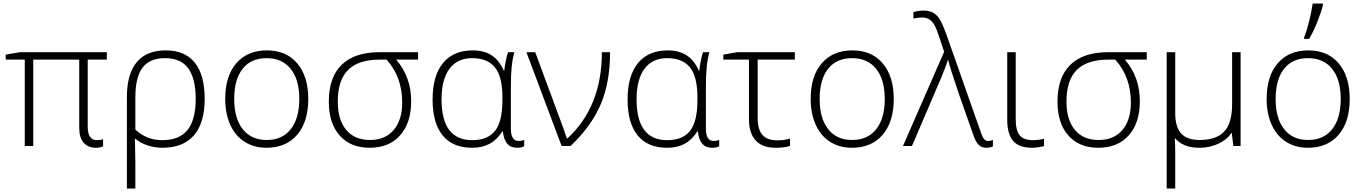

<svg xmlns="http://www.w3.org/2000/svg" viewBox="-20 -826 7712 1086"><path d="M529.8 -33.2Q550.3 -33.2 563 -39.1V2Q544.9 9.8 522.9 9.8Q478.5 9.8 453.4 -18.6Q428.2 -46.9 428.2 -102.1V-488.8H168V0H120.1V-488.8H12.2V-517.1L92.8 -530.8H584V-488.8H476.1V-108.9Q476.1 -33.2 529.8 -33.2Z M1137.7 -267.1Q1137.7 -130.9 1076.9 -60.5Q1016.1 9.8 897.9 9.8Q856.9 9.8 816.2 -3.2Q775.4 -16.1 743.7 -42H742.7L744.1 3.9L745.6 95.2V240.2H697.8V-276.9Q697.8 -407.7 753.4 -474.4Q809.1 -541 918 -541Q1025.9 -541 1081.8 -471.7Q1137.7 -402.3 1137.7 -267.1ZM913.6 -497.1Q826.2 -497.1 785.9 -443.1Q745.6 -389.2 745.6 -274.9V-92.8Q778.8 -63 815.2 -48.1Q851.6 -33.2 898.9 -33.2Q994.1 -33.2 1040.5 -90.6Q1086.9 -147.9 1086.9 -267.1Q1086.9 -380.4 1045.2 -438.7Q1003.4 -497.1 913.6 -497.1Z M1723.6 -266.1Q1723.6 -136.2 1660.6 -63.2Q1597.7 9.8 1486.8 9.8Q1417 9.8 1363.8 -23.9Q1310.5 -57.6 1282.2 -120.6Q1253.9 -183.6 1253.9 -266.1Q1253.9 -396 1316.9 -468.5Q1379.9 -541 1489.7 -541Q1599.1 -541 1661.4 -467.5Q1723.6 -394 1723.6 -266.1ZM1304.7 -266.1Q1304.7 -156.7 1352.8 -95.5Q1400.9 -34.2 1488.8 -34.2Q1576.7 -34.2 1624.8 -95.5Q1672.9 -156.7 1672.9 -266.1Q1672.9 -376 1624.3 -436.5Q1575.7 -497.1 1487.8 -497.1Q1399.9 -497.1 1352.3 -436.8Q1304.7 -376.5 1304.7 -266.1Z M2305.7 -252.9Q2305.7 -131.3 2243.4 -60.8Q2181.2 9.8 2070.8 9.8Q1962.4 9.8 1901.1 -59.8Q1839.8 -129.4 1839.8 -251Q1839.8 -388.7 1912.8 -459.7Q1985.8 -530.8 2126 -530.8H2344.7V-488.8H2220.7Q2305.7 -391.1 2305.7 -252.9ZM1890.6 -251Q1890.6 -148.9 1938 -91.6Q1985.4 -34.2 2072.8 -34.2Q2159.2 -34.2 2207 -90.8Q2254.9 -147.5 2254.9 -246.1Q2254.9 -391.1 2166.5 -488.8H2127.9Q2007.8 -488.8 1949.2 -430.7Q1890.6 -372.6 1890.6 -251Z M2650.9 -33.2Q2738.8 -33.2 2780.3 -86.2Q2821.8 -139.2 2821.8 -258.8V-275.9Q2821.8 -391.6 2780 -444.3Q2738.3 -497.1 2649.4 -497.1Q2566.9 -497.1 2522.2 -436.8Q2477.5 -376.5 2477.5 -264.2Q2477.5 -33.2 2650.9 -33.2ZM2650.9 9.8Q2540.5 9.8 2483.6 -60.1Q2426.8 -129.9 2426.8 -263.2Q2426.8 -397.5 2485.6 -469.2Q2544.4 -541 2654.8 -541Q2717.3 -541 2760.3 -513.4Q2803.2 -485.8 2829.6 -426.8H2832.5Q2834.5 -452.1 2841.6 -485.1Q2848.6 -518.1 2853.5 -530.8H2889.6Q2869.6 -465.3 2869.6 -339.8V-98.1Q2869.6 -28.8 2913.6 -28.8Q2931.6 -28.8 2944.8 -34.2V1Q2930.7 9.8 2904.8 9.8Q2833.5 9.8 2824.7 -82H2820.8Q2790 -34.2 2748.5 -12.2Q2707 9.8 2650.9 9.8Z M2957.5 -530.8H3007.3Q3148.9 -149.4 3162.6 -111.6Q3176.3 -73.7 3186.5 -43H3189.5Q3384.3 -223.1 3384.3 -530.8H3430.7Q3430.7 -358.9 3377 -234.1Q3323.2 -109.4 3206.5 0H3156.7Z M3753.9 -33.2Q3841.8 -33.2 3883.3 -86.2Q3924.8 -139.2 3924.8 -258.8V-275.9Q3924.8 -391.6 3883.1 -444.3Q3841.3 -497.1 3752.4 -497.1Q3669.9 -497.1 3625.2 -436.8Q3580.6 -376.5 3580.6 -264.2Q3580.6 -33.2 3753.9 -33.2ZM3753.9 9.8Q3643.6 9.8 3586.7 -60.1Q3529.8 -129.9 3529.8 -263.2Q3529.8 -397.5 3588.6 -469.2Q3647.5 -541 3757.8 -541Q3820.3 -541 3863.3 -513.4Q3906.2 -485.8 3932.6 -426.8H3935.5Q3937.5 -452.1 3944.6 -485.1Q3951.7 -518.1 3956.5 -530.8H3992.7Q3972.7 -465.3 3972.7 -339.8V-98.1Q3972.7 -28.8 4016.6 -28.8Q4034.7 -28.8 4047.9 -34.2V1Q4033.7 9.8 4007.8 9.8Q3936.5 9.8 3927.7 -82H3923.8Q3893.1 -34.2 3851.6 -12.2Q3810.1 9.8 3753.9 9.8Z M4475.6 -530.8V-488.8H4265.6V-158.2Q4265.6 -94.2 4292.2 -63.2Q4318.8 -32.2 4377.4 -32.2Q4414.1 -32.2 4448.7 -42V-1Q4420.9 9.8 4366.7 9.8Q4292 9.8 4254.2 -31.7Q4216.3 -73.2 4216.3 -151.9V-488.8H4071.3V-517.1L4150.4 -530.8Z M5035.2 -266.1Q5035.2 -136.2 4972.2 -63.2Q4909.2 9.8 4798.3 9.8Q4728.5 9.8 4675.3 -23.9Q4622.1 -57.6 4593.8 -120.6Q4565.4 -183.6 4565.4 -266.1Q4565.4 -396 4628.4 -468.5Q4691.4 -541 4801.3 -541Q4910.6 -541 4972.9 -467.5Q5035.2 -394 5035.2 -266.1ZM4616.2 -266.1Q4616.2 -156.7 4664.3 -95.5Q4712.4 -34.2 4800.3 -34.2Q4888.2 -34.2 4936.3 -95.5Q4984.4 -156.7 4984.4 -266.1Q4984.4 -376 4935.8 -436.5Q4887.2 -497.1 4799.3 -497.1Q4711.4 -497.1 4663.8 -436.8Q4616.2 -376.5 4616.2 -266.1Z M5087.4 0 5320.3 -533.2 5293.5 -613.8Q5276.4 -666 5264.2 -686.3Q5252 -706.5 5235.8 -716.8Q5219.7 -727.1 5196.3 -727.1Q5174.8 -727.1 5146.5 -721.2V-757.8Q5177.2 -766.1 5202.1 -766.1Q5235.4 -766.1 5256.8 -754.9Q5278.3 -743.7 5294.9 -717.5Q5311.5 -691.4 5334.5 -627L5530.3 -70.8Q5537.6 -49.8 5546.4 -39.3Q5555.2 -28.8 5569.3 -28.8Q5584.5 -28.8 5596.2 -34.2V2Q5581.5 9.8 5558.1 9.8Q5532.7 9.8 5516.4 -5.9Q5500 -21.5 5487.3 -57.1L5403.3 -295.9Q5356.4 -432.6 5343.3 -485.8H5341.3Q5325.7 -439.5 5304 -387.2Q5282.2 -335 5138.2 0Z M5725.1 -530.8V-152.8Q5725.1 -87.4 5747.8 -60.3Q5770.5 -33.2 5822.3 -33.2Q5854 -33.2 5885.3 -41V0Q5875.5 3.4 5855.5 6.6Q5835.4 9.8 5817.4 9.8Q5743.2 9.8 5710.2 -29.3Q5677.2 -68.4 5677.2 -147.9V-530.8Z M6427.2 -252.9Q6427.2 -131.3 6365 -60.8Q6302.7 9.8 6192.4 9.8Q6084 9.8 6022.7 -59.8Q5961.4 -129.4 5961.4 -251Q5961.4 -388.7 6034.4 -459.7Q6107.4 -530.8 6247.6 -530.8H6466.3V-488.8H6342.3Q6427.2 -391.1 6427.2 -252.9ZM6012.2 -251Q6012.2 -148.9 6059.6 -91.6Q6106.9 -34.2 6194.3 -34.2Q6280.8 -34.2 6328.6 -90.8Q6376.5 -147.5 6376.5 -246.1Q6376.5 -391.1 6288.1 -488.8H6249.5Q6129.4 -488.8 6070.8 -430.7Q6012.2 -372.6 6012.2 -251Z M6627.4 -530.8V-187Q6627.4 -106.9 6661.1 -70.6Q6694.8 -34.2 6765.1 -34.2Q6859.9 -34.2 6904.5 -82Q6949.2 -129.9 6949.2 -237.8V-530.8H6997.1V0H6956.1L6947.3 -73.2H6944.3Q6919.9 -35.6 6871.1 -12.9Q6822.3 9.8 6765.1 9.8Q6716.8 9.8 6683.3 -3.7Q6649.9 -17.1 6625 -44.9Q6627.4 0 6627.4 38.1V240.2H6579.1V-530.8Z M7614.3 -266.1Q7614.3 -136.2 7551.3 -63.2Q7488.3 9.8 7377.4 9.8Q7307.6 9.8 7254.4 -23.9Q7201.2 -57.6 7172.9 -120.6Q7144.5 -183.6 7144.5 -266.1Q7144.5 -396 7207.5 -468.5Q7270.5 -541 7380.4 -541Q7489.7 -541 7552 -467.5Q7614.3 -394 7614.3 -266.1ZM7195.3 -266.1Q7195.3 -156.7 7243.4 -95.5Q7291.5 -34.2 7379.4 -34.2Q7467.3 -34.2 7515.4 -95.5Q7563.5 -156.7 7563.5 -266.1Q7563.5 -376 7514.9 -436.5Q7466.3 -497.1 7378.4 -497.1Q7290.5 -497.1 7242.9 -436.8Q7195.3 -376.5 7195.3 -266.1ZM7356.4 -613.8Q7370.6 -650.4 7384.3 -703.6Q7397.9 -756.8 7404.8 -806.2H7462.9V-797.9Q7454.1 -760.3 7432.1 -704.6Q7410.2 -648.9 7384.8 -606H7356.4Z"/></svg>

Font: JBL Sans
Style: Light
Weight: 300
Version: Version 1.10